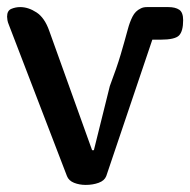

<svg xmlns="http://www.w3.org/2000/svg" viewBox="-30 -522 537 542"><path d="M331 -440Q336 -459 344 -475Q352 -491 367 -498Q374 -502 385 -502H445Q465 -502 476 -494.5Q487 -487 487 -465Q487 -434 475.5 -422Q464 -410 423 -410H400L270 -25Q265 -12 248.5 -6Q232 0 212 0Q194 0 179 -6Q164 -12 159 -25L-5 -452Q-8 -459 -9 -465Q-10 -471 -10 -475Q-10 -492 2 -497Q14 -502 27 -502Q50 -502 73 -487Q96 -472 109 -435L230 -98H235L280 -279Q300 -332 310.5 -367.5Q321 -403 331 -440Z"/></svg>

Font: Marmelad
Style: Regular
Weight: 400
Designer: Manvel Shmavonyan
Foundry: Cyreal
Version: Version 1.110; ttfautohint (v1.8.4.7-5d5b)